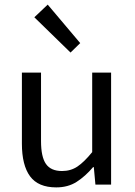

<svg xmlns="http://www.w3.org/2000/svg" viewBox="-20 -801 584 833"><path d="M224 12Q146 12 110.5 -36Q75 -84 75 -178V-486H158V-189Q158 -120 179.5 -89.5Q201 -59 249 -59Q287 -59 316 -78.5Q345 -98 380 -141V-486H462V0H394L387 -76H384Q350 -36 312.5 -12Q275 12 224 12ZM286 -573 129 -726 187 -781 328 -614Z"/></svg>

Font: Giro Regular
Style: Regular
Weight: 400
Designer: Paul D. Hunt
Foundry: Adobe Systems Incorporated
Version: Version 1.000;PS 1.0;hotconv 1.0.88;makeotf.lib2.5.647800